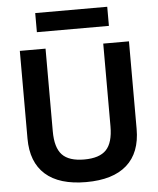

<svg xmlns="http://www.w3.org/2000/svg" viewBox="-61 -979 854 1041"><g transform="rotate(-5 366.0 -458.5)"><path d="M69 -253V-730H209V-280Q209 -191 246 -152Q283 -113 366 -113Q449 -113 486 -152Q523 -191 523 -280V-730H663V-253Q663 -124 587.5 -57Q512 10 366 10Q220 10 144.5 -57Q69 -124 69 -253ZM170 -927H562V-823H170Z"/></g></svg>

Font: Enso
Style: Bold
Weight: 700
Designer: Coji Morishita
Foundry: UNDERFOREST DESIGN
Version: Version 1.000